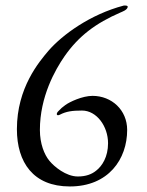

<svg xmlns="http://www.w3.org/2000/svg" viewBox="-20 -659 529 693"><path d="M232 14C372 14 439 -85 439 -190C439 -262 383 -313 314 -313C277 -313 231 -291 216 -280C205 -272 199 -267 189 -256C182 -248 184 -239 196 -245C219 -257 241 -260 276 -260C329 -260 370 -203 370 -142C370 -93 349 -60 327 -43C311 -30 290 -22 261 -22C218 -22 175 -58 158 -79C140 -101 124 -140 124 -190C124 -310 179 -407 213 -456C264 -529 325 -575 415 -614C419 -616 441 -623 441 -635C441 -638 436 -639 432 -639H427C305 -607 205 -533 156 -477C121 -436 41 -342 41 -193C41 -73 100 14 232 14Z"/></svg>

Font: EB Garamond 12
Style: Regular
Weight: 400
Version: Version 0.016+